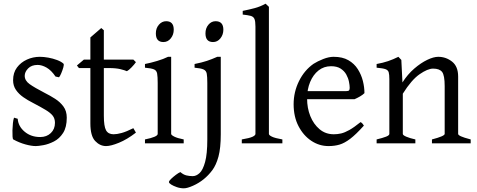

<svg xmlns="http://www.w3.org/2000/svg" viewBox="-20 -777 2587 1041"><path d="M174 15Q151 15 118 6Q85 -3 52 -21Q49 -23 48 -37Q47 -51 47.5 -70.5Q48 -90 50 -109Q52 -128 56 -139L76 -133Q79 -92 113.5 -63Q148 -34 198 -34Q233 -34 255.5 -55.5Q278 -77 278 -111Q278 -134 266 -149.5Q254 -165 227.5 -181Q201 -197 157 -220Q131 -233 106.5 -250Q82 -267 66.5 -289.5Q51 -312 51 -342Q51 -383 72 -411Q93 -439 126 -454Q159 -469 196 -469Q217 -469 242 -464.5Q267 -460 289.5 -451.5Q312 -443 324 -432Q328 -428 323.5 -412Q319 -396 312 -379.5Q305 -363 300 -358L281 -362Q258 -396 232.5 -410.5Q207 -425 184 -425Q151 -425 132.5 -406Q114 -387 114 -366Q114 -340 140.5 -321Q167 -302 223 -273Q251 -259 278.5 -241.5Q306 -224 324 -199.5Q342 -175 342 -139Q342 -87 322 -56Q302 -25 272.5 -10Q243 5 215.5 10Q188 15 174 15Z M717 -58Q669 -21 625 -3Q581 15 555 15Q522 15 496 -12.5Q470 -40 470 -108V-408H408L397 -422L435 -454H470V-574L529 -625L543 -613V-454H703L717 -440Q708 -427 693 -411.5Q678 -396 668 -391Q657 -396 633 -402Q609 -408 569 -408H543V-150Q543 -92 555 -70.5Q567 -49 596 -49Q614 -49 639.5 -56Q665 -63 703 -82Z M866 -549Q825 -549 825 -596Q825 -624 841.5 -643Q858 -662 881 -662Q922 -662 922 -616Q922 -589 906 -569Q890 -549 866 -549ZM766 0V-21Q835 -35 835 -51V-327Q835 -361 832 -378Q829 -395 814.5 -401Q800 -407 766 -410V-430Q797 -436 832 -446.5Q867 -457 891 -469H908V-51Q908 -45 924.5 -36.5Q941 -28 976 -21V0Z M1135 -549Q1094 -549 1094 -596Q1094 -624 1110 -643Q1126 -662 1149 -662Q1191 -662 1191 -616Q1191 -589 1175 -569Q1159 -549 1135 -549ZM1177 -49Q1177 26 1164.5 72Q1152 118 1131 146Q1110 174 1084 195Q1058 216 1026.5 230Q995 244 977 244Q957 244 938.5 237.5Q920 231 908 223.5Q896 216 896 210Q896 204 907.5 193Q919 182 933.5 171Q948 160 958 156Q974 170 990.5 174Q1007 178 1025 178Q1044 178 1062 161.5Q1080 145 1092 101.5Q1104 58 1104 -21V-327Q1104 -361 1101 -377.5Q1098 -394 1083.5 -400.5Q1069 -407 1035 -410V-430Q1075 -438 1102 -447Q1129 -456 1158 -469H1177Z M1291 0V-21Q1333 -28 1349 -35.5Q1365 -43 1365 -51V-633Q1365 -662 1359.5 -674.5Q1354 -687 1339 -691Q1324 -695 1296 -698V-718Q1331 -725 1361 -733Q1391 -741 1420 -757L1438 -740V-51Q1438 -44 1454.5 -36Q1471 -28 1511 -21V0Z M1902 -239H1622L1623 -283H1857Q1869 -283 1872.5 -287Q1876 -291 1876 -301Q1876 -314 1872 -334Q1868 -354 1857.5 -373Q1847 -392 1827 -405Q1807 -418 1775 -418Q1736 -418 1707 -395Q1678 -372 1661.5 -332.5Q1645 -293 1645 -243Q1645 -191 1662.5 -147.5Q1680 -104 1712.5 -76.5Q1745 -49 1790 -49Q1810 -49 1829.5 -53.5Q1849 -58 1874 -72Q1899 -86 1935 -115Q1941 -112 1946 -106Q1951 -100 1953 -96Q1910 -48 1879 -24.5Q1848 -1 1821 7Q1794 15 1761 15Q1711 15 1668 -13.5Q1625 -42 1598.5 -93Q1572 -144 1572 -212Q1572 -278 1601 -337Q1630 -396 1680 -431Q1702 -445 1732.5 -457Q1763 -469 1789 -469Q1837 -469 1869 -450.5Q1901 -432 1920 -402Q1939 -372 1947.5 -338Q1956 -304 1956 -272Q1947 -263 1932.5 -254.5Q1918 -246 1902 -239Z M2322 0V-21Q2391 -39 2391 -51V-310Q2391 -369 2377 -387Q2363 -405 2328 -405Q2299 -405 2255 -374.5Q2211 -344 2164 -269V-51Q2164 -44 2182.5 -36Q2201 -28 2232 -21V0H2022V-21Q2055 -29 2073 -36Q2091 -43 2091 -51V-348Q2091 -373 2087.5 -385Q2084 -397 2070 -402Q2056 -407 2022 -410V-430Q2056 -436 2084 -445.5Q2112 -455 2140 -469L2156 -452L2162 -330Q2190 -374 2226 -405Q2262 -436 2296.5 -452.5Q2331 -469 2356 -469Q2398 -469 2431 -443Q2464 -417 2464 -362V-51Q2464 -45 2479 -38Q2494 -31 2532 -21V0Z"/></svg>

Font: ChillKai
Style: Regular
Weight: 400
Designer: ChillType
Foundry: 寒蝉字型
Version: Version 2.000